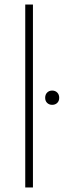

<svg xmlns="http://www.w3.org/2000/svg" viewBox="-20 -828 282 848"><path d="M91.5 0V-808H125.5V0ZM210.5 -365Q197 -365 188.2 -373.5Q179.5 -382 179.5 -396Q179.5 -410.5 188.2 -419.2Q197 -428 210.5 -428Q224 -428 232.8 -419.2Q241.5 -410.5 241.5 -396Q241.5 -382 232.8 -373.5Q224 -365 210.5 -365Z"/></svg>

Font: Encode Sans SemiExpanded SemiExpanded Thin
Style: Regular
Weight: 100
Width: 6
Designer: Multiple Designers
Foundry: Impallari Type
Version: Version 3.000; ttfautohint (v1.8.3) -l 8 -r 50 -G 200 -x 14 